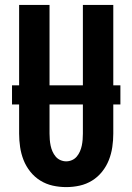

<svg xmlns="http://www.w3.org/2000/svg" viewBox="-20 -755 540 783"><path d="M250 8Q222 8 195 2Q168 -4 144.5 -18.5Q121 -33 103.5 -55Q86 -77 76 -102.5Q66 -128 62 -155.5Q58 -183 58 -210V-735H182V-210Q182 -198 183 -185.5Q184 -173 186.5 -161Q189 -149 194 -137.5Q199 -126 207 -116.5Q215 -107 226.5 -102Q238 -97 250 -97Q262 -97 273.5 -102Q285 -107 293 -116.5Q301 -126 306 -137.5Q311 -149 313.5 -161Q316 -173 317 -185.5Q318 -198 318 -210V-735H442V-210Q442 -183 438 -155.5Q434 -128 424 -102.5Q414 -77 396.5 -55Q379 -33 355.5 -18.5Q332 -4 305 2Q278 8 250 8ZM29 -329V-407H471V-329Z"/></svg>

Font: Iosevka Term Curly Extrabold
Style: Regular
Weight: 800
Designer: Belleve Invis
Foundry: Belleve Invis
Version: Version 32.3.0